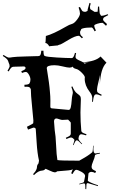

<svg xmlns="http://www.w3.org/2000/svg" viewBox="-48 -1194 823 1366"><path d="M575.7 -1127 588.9 -1173.8 597.2 -1169.4 591.8 -1147.5Q592.8 -1127.4 596.7 -1127.4L625 -1109.4Q639.6 -1109.4 646.5 -1110.4L649.4 -1147L657.2 -1147.5Q660.6 -1103 661.1 -1099.6L668 -1086.4Q670.9 -1081.5 672.9 -1081.5Q689 -1081.5 719.2 -1092.8L721.7 -1086.4Q687 -1069.8 687 -1064L685.1 -1054.2Q685.5 -1046.4 713.4 -1022.9L706.5 -1010.3Q685.1 -1031.7 680.2 -1031.7Q665.5 -1031.7 644 -1025.1Q622.6 -1018.6 622.6 -1012.2Q622.6 -1000.5 634.3 -976.6L625 -971.2Q611.8 -998.5 604 -998.5Q562.5 -998.5 538.6 -991.2Q528.8 -987.8 528.8 -984.6Q528.8 -981.4 526.9 -979.5L521.5 -967.8Q521.5 -954.1 525.1 -946.5Q528.8 -939 542.5 -929.2L534.7 -921.4Q518.1 -939.5 512.7 -939.5Q487.8 -939.5 439.2 -910.2Q390.6 -880.9 384 -878.7Q377.4 -876.5 371.1 -874.8Q364.7 -873 364.7 -871.1L303.7 -865.2Q303.7 -862.8 303.5 -862.8Q303.2 -862.8 301.8 -865.2Q289.1 -888.2 273.9 -888.2Q276.9 -888.2 278.3 -938Q332 -952.6 418.5 -1002.9Q446.3 -1019.5 463.1 -1023.4Q480 -1027.3 500.5 -1054.4Q521 -1081.5 521 -1097.4Q521 -1113.3 511.2 -1140.6L520.5 -1144.5Q536.6 -1112.3 543.5 -1112.3L557.6 -1109.4Q564.5 -1111.3 568.8 -1113.3Q570.8 -1113.8 572.3 -1115.2Q573.7 -1116.7 574.7 -1117.4Q575.7 -1118.2 575.7 -1122.1ZM206.5 -272.9Q206.5 -286.1 189.5 -286.1Q186.5 -286.1 151.4 -272L143.6 -292Q188.5 -314 188.5 -317.9L189.5 -336.9Q189.9 -341.8 180.4 -433.8Q170.9 -525.9 171.4 -558.1Q168 -568.4 162.1 -572.8Q156.2 -577.1 140.6 -577.1L126.5 -576.2L125.5 -590.8Q156.2 -591.8 161.6 -600.6Q168.5 -611.8 168.5 -627.9Q168.5 -644 157.5 -663.1Q146.5 -682.1 135.7 -682.1Q125 -682.1 108.4 -674.8L103.5 -687Q123 -695.3 128.7 -700.2Q134.3 -705.1 134.3 -712.9Q129.4 -721.2 121.6 -721.2L49.3 -719.2Q40 -719.2 33 -713.4Q25.9 -707.5 13.7 -686L5.4 -689.9Q20.5 -715.8 20.5 -723.1Q20.5 -730.5 18.8 -735.4Q17.1 -740.2 14.2 -746.8Q11.2 -753.4 9.8 -759.8Q5.4 -775.4 -28.3 -795.9L-23.4 -803.2Q5.4 -784.2 15.4 -784.2Q25.4 -784.2 42.5 -787.4Q59.6 -790.5 137.7 -792.5Q215.8 -794.4 221.7 -794.9L219.2 -793.9Q229 -794.9 233.4 -796.9Q243.7 -801.8 245.6 -833H261.2Q261.2 -799.3 270 -795.9Q284.7 -789.1 356.2 -784.9Q427.7 -780.8 462.4 -780.8Q476.1 -780.8 485.4 -817.9L493.7 -815.9Q489.3 -799.8 489.3 -790Q489.3 -780.3 497.8 -774.2Q506.3 -768.1 521.2 -761.7Q536.1 -755.4 542.5 -751Q632.3 -756.8 667.5 -792L709.5 -748Q667 -707 662.6 -591.8V-660.2Q660.6 -643.6 651.6 -607.4Q642.6 -571.3 642.1 -556.6Q641.6 -542 647.2 -536.4Q652.8 -530.8 675.3 -520L672.4 -512.2Q647.9 -522.9 639.6 -522.9Q631.3 -522.9 627.9 -520.5Q617.2 -513.2 613.3 -469.2L607.4 -470.2Q608.4 -481 608.4 -494.9Q608.4 -508.8 603.8 -518.8Q599.1 -528.8 589.8 -541Q554.7 -585.9 554.7 -633.8L555.7 -643.1Q555.7 -654.8 533 -677.5Q510.3 -700.2 492.7 -703.9Q475.1 -707.5 468.3 -720.2Q461.4 -712.9 447 -712.9Q432.6 -712.9 398.2 -721.4Q363.8 -730 340.3 -730Q284.7 -730 284.7 -709Q288.1 -686.5 292.2 -660.2Q296.4 -633.8 299.8 -609.6Q303.2 -585.4 304.2 -573.5Q305.2 -561.5 307.1 -542Q310.5 -507.3 310.5 -478.8Q310.5 -450.2 310.1 -436.5Q309.6 -422.9 323.2 -422.9L440.4 -412.1Q451.2 -412.1 455.6 -430.7Q460 -449.2 461.9 -478.3Q463.9 -507.3 467 -517.6Q470.2 -527.8 470.2 -537.6Q470.2 -547.4 459.5 -576.2L467.3 -579.1Q481.4 -542.5 501 -528.8Q520 -515.6 523.7 -508.1Q527.3 -500.5 527.3 -486.8L524.4 -394Q524.4 -328.1 530.3 -265.1Q530.3 -257.3 537.1 -252Q543.9 -246.6 567.4 -238.8L564.5 -231Q537.1 -238.8 531.2 -238.8Q512.7 -238.8 510.3 -207Q510.3 -197.3 536.6 -170.9L533.7 -168Q507.3 -195.8 499.5 -195.8H497.6Q488.3 -195.8 475.6 -161.1L471.7 -163.1Q481.4 -191.9 481.4 -196.8Q481.4 -201.7 478.5 -203.1L470.2 -210.9Q463.9 -215.8 456.5 -215.8Q449.2 -215.8 424.3 -205.1L420.4 -213.9Q443.4 -223.6 449.5 -229.5Q455.6 -235.4 455.6 -244.1V-320.8Q455.6 -323.7 446 -333Q436.5 -342.3 436.5 -342.8L396.5 -340.8Q388.7 -340.3 373.8 -345.7Q358.9 -351.1 353.5 -351.1Q336.4 -351.1 336.4 -329.1L341.3 -267.1Q348.1 -231 351.1 -160.2Q354 -89.4 360.4 -55.2Q379.4 -50.8 515.6 -50.8Q521.5 -54.2 534.9 -61.8Q548.3 -69.3 555.7 -73.7Q563 -78.1 573.7 -85Q591.8 -96.7 608.4 -110.8Q613.3 -119.6 614.3 -157.2H617.7L616.2 -134.8Q616.2 -102.1 631.3 -102.1Q635.7 -102.1 662.6 -106.9L663.6 -102.1Q632.3 -95.7 629.6 -92.5Q627 -89.4 626.2 -81.1Q625.5 -72.8 614.5 -46.4Q603.5 -20 603.5 -8.5Q603.5 2.9 609.6 9.3Q615.7 15.6 635.3 23.9L629.4 37.1Q615.2 28.8 602.3 28.8Q589.4 28.8 581.5 40L576.7 90.8Q576.7 95.2 599.6 105.7Q622.6 116.2 649.4 124L648.4 129.9L577.6 108.9Q570.8 108.9 569.3 112.3Q567.9 115.7 567.4 116.2L565.4 151.9L559.6 150.9Q559.1 145 559.1 137Q559.1 128.9 558.8 125.2Q558.6 121.6 557.6 117.7Q556.6 110.8 549.6 110.8Q542.5 110.8 516.6 118.2L515.6 113.8Q545.4 105.5 547.9 102.3Q550.3 99.1 550.3 96.2L557.6 58.1Q557.6 43.5 532 28.8Q506.3 14.2 493.7 14.2Q483.4 14.2 468.3 43.9L458.5 39.1Q460.9 31.2 465.3 21.5Q469.7 11.7 470.2 8.8Q467.3 16.6 417.2 20Q367.2 23.4 358.4 24.9Q352.5 32.2 342.3 32.2Q332 32.2 307.9 20.8Q283.7 9.3 276.4 6.8Q265.6 19 252 19.5Q224.6 20.5 193.4 51.8L187.5 44.9Q188.5 43 196.5 34.2Q204.6 25.4 209.7 14.4Q214.8 3.4 214.8 -2.9Q214.8 -20 225.6 -30.8L227.5 -40L229.5 -50.8Q217.3 -104.5 212.9 -178Q208.5 -251.5 206.5 -272.9ZM545.4 -749 553.2 -741.2Q565.4 -747.1 584.5 -747.1ZM133.3 -714.8 134.3 -713.9Z"/></svg>

Font: Eater
Style: Regular
Weight: 400
Version: Version 001.002